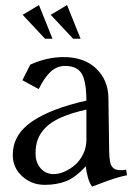

<svg xmlns="http://www.w3.org/2000/svg" viewBox="-20 -711 525 741"><path d="M313.5 -171.4V-288.1Q254.4 -274.9 215.1 -257.3Q175.8 -239.7 154.8 -217.5Q133.8 -195.3 125.5 -172.1Q117.2 -148.9 117.2 -118.2Q117.2 -84.5 136.5 -61.8Q155.8 -39.1 187.5 -39.1Q206.5 -39.1 228.3 -48.3Q250 -57.6 269 -74Q288.1 -90.3 300.8 -116Q313.5 -141.6 313.5 -171.4ZM225.1 -490.7Q305.2 -490.7 351.3 -446.3Q397.5 -401.9 398.4 -333.5L401.4 -124.5Q401.9 -101.1 404.8 -86.7Q407.7 -72.3 414.6 -65.2Q421.4 -58.1 429.2 -56.2Q437 -54.2 451.2 -54.2Q457 -54.2 466.8 -56.2L470.2 -34.7Q447.8 -30.3 424.3 -22.9Q400.9 -15.6 371.1 -4.2Q341.3 7.3 335.4 9.3Q325.7 -2.9 319.1 -26.9Q312.5 -50.8 311.5 -69.3Q271 -25.9 234.9 -11.7Q198.7 2.4 152.8 2.4Q101.6 2.4 65.4 -30.8Q29.3 -64 29.3 -112.8Q29.3 -190.9 102.8 -241.5Q176.3 -292 313.5 -322.8Q313 -398.9 294.7 -427.7Q276.4 -456.5 231.4 -456.5Q199.2 -456.5 174.8 -433.6Q150.4 -410.6 129.4 -367.2L66.4 -401.4L96.7 -461.4Q160.6 -490.7 225.1 -490.7ZM182.6 -561.5H153.8L67.4 -653.8L130.4 -691.4ZM291 -561.5H262.2L175.8 -653.8L238.8 -691.4Z"/></svg>

Font: Flanker
Style: Regular
Weight: 400
Designer: Flanker
Foundry: Flanker
Version: Version 2.027